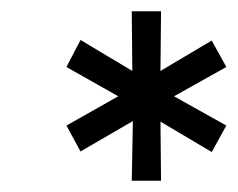

<svg xmlns="http://www.w3.org/2000/svg" viewBox="-20 -741 422 341"><path d="M356 -471 265 -525 266 -420H214L216 -526L123 -472L98 -518L190 -570L98 -622L123 -670L215 -615L214 -721H266L265 -615L356 -669L382 -622L289 -570L382 -518Z"/></svg>

Font: TypoPRO Montserrat
Style: Italic
Weight: 400
Italic angle: -11.3°
Designer: Julieta Ulanovsky
Foundry: Julieta Ulanovsky
Version: Version 6.001